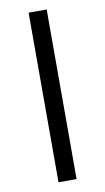

<svg xmlns="http://www.w3.org/2000/svg" viewBox="-84 -750 441 805"><g transform="rotate(-10 136.5 -348.0)"><path d="M98 -709H175V13H98Z"/></g></svg>

Font: Cardo
Style: Regular
Weight: 400
Designer: David J. Perry
Foundry: David J. Perry
Version: Version 1.0451